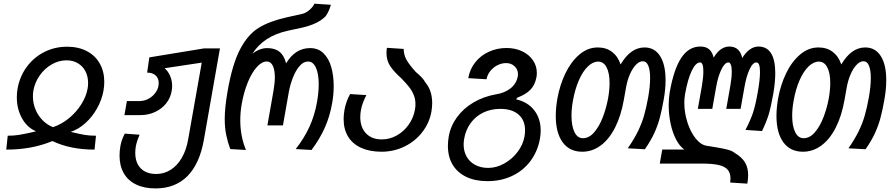

<svg xmlns="http://www.w3.org/2000/svg" viewBox="-20 -813 4840 1044"><path d="M153 -93.5 176 -99Q128 -119 99.8 -169.5Q71.5 -220 71.5 -284Q71.5 -309.5 75.5 -331Q87.5 -398 125.8 -449.8Q164 -501.5 221 -530.2Q278 -559 345 -559Q406 -559 451.8 -535.2Q497.5 -511.5 522.2 -468Q547 -424.5 547 -367.5Q547 -344 542.5 -319Q533.5 -269.5 507.5 -223.2Q481.5 -177 443.8 -143.2Q406 -109.5 364.5 -96L377 -93Q414.5 -84 441 -79.5Q467.5 -75 502 -75L494 0.5Q362.5 0.5 265 -46Q207 -22 145.2 -10.8Q83.5 0.5 14 0.5L22 -75Q56 -75 84.5 -79.8Q113 -84.5 153 -93.5ZM159 -288.5Q159 -253.5 172 -220.2Q185 -187 209.8 -161Q234.5 -135 268 -121.5Q314.5 -137 354.8 -170Q395 -203 422 -245.8Q449 -288.5 456.5 -332Q459 -345 459 -362Q459 -397.5 444.5 -425.5Q430 -453.5 403.2 -469.2Q376.5 -485 342 -485Q300 -485 261.5 -463Q223 -441 196.2 -403.2Q169.5 -365.5 161.5 -320Q159 -307 159 -288.5Z M630 33Q630 6 635 -20.5Q640.5 -52.5 658.5 -86.5L739 -80.5Q733.5 -68.5 727.5 -50.8Q721.5 -33 719 -20Q715.5 -1 715.5 18Q715.5 72 745.5 102.5Q775.5 133 829.5 133Q872.5 133 908.2 110.2Q944 87.5 968.5 45.2Q993 3 1003 -54.5L1077 -472.5L875 -442Q894.5 -425.5 905.2 -400Q916 -374.5 916 -345.5Q916 -333.5 913.5 -318.5Q907 -280 883 -250.2Q859 -220.5 822.5 -203.8Q786 -187 742.5 -187H656.5L670 -263.5H739Q765.5 -263.5 789.5 -277Q813.5 -290.5 828.2 -313Q843 -335.5 843 -361.5Q843 -387.5 826 -403Q809 -418.5 780 -418L792 -501L1090.5 -550H1176L1088.5 -52.5Q1065.5 78 999 144.8Q932.5 211.5 826 211.5Q764 211.5 720 190.2Q676 169 653 128.8Q630 88.5 630 33Z M1202 -166Q1202 -228.5 1217.5 -317Q1243 -463.5 1284.8 -543.8Q1326.5 -624 1385.2 -660.8Q1444 -697.5 1540 -719L1625 -738Q1643 -742 1663 -759.2Q1683 -776.5 1689.5 -793L1779 -787Q1770.5 -753 1750.5 -724.5Q1707.5 -681 1619.5 -662L1545.5 -646Q1479.5 -631.5 1431.8 -600.8Q1384 -570 1352 -520.5Q1391.5 -551.5 1433 -551.5Q1475 -551.5 1500.2 -531Q1525.5 -510.5 1535.5 -468.5Q1585.5 -551.5 1666 -551.5Q1710.5 -551.5 1739.2 -523.2Q1768 -495 1781.2 -448.2Q1794.5 -401.5 1794.5 -344.5Q1794.5 -298.5 1786 -251.5Q1773.5 -180.5 1746.5 -119.5Q1719.5 -58.5 1674 2.5L1588 -2.5Q1634.5 -62 1662.8 -124Q1691 -186 1704 -259.5Q1713 -311.5 1713 -354.5Q1713 -411.5 1697.8 -445Q1682.5 -478.5 1655 -478.5Q1629.5 -478.5 1608.2 -453.2Q1587 -428 1572.2 -389.8Q1557.5 -351.5 1550.5 -313L1518.5 -131H1434L1467 -319Q1474.5 -363 1474.5 -392.5Q1474.5 -432 1463.5 -455.2Q1452.5 -478.5 1430.5 -478.5Q1403.5 -478.5 1376.2 -448.2Q1349 -418 1327.5 -365.5Q1306 -313 1294.5 -248.5Q1286.5 -204 1286.5 -159Q1286.5 -71.5 1317.5 2.5L1232 -2.5Q1217.5 -42 1209.8 -80.5Q1202 -119 1202 -166Z M1848.5 -165.5Q1848.5 -189 1853 -215Q1861.5 -261.5 1883.5 -301.5L1972 -296Q1960 -272 1953 -252.8Q1946 -233.5 1942.5 -213.5Q1939 -195.5 1939 -176.5Q1939 -120.5 1970.2 -87.8Q2001.5 -55 2056 -55Q2098.5 -55 2137 -76.2Q2175.5 -97.5 2202 -134.8Q2228.5 -172 2236.5 -218Q2239 -231 2239 -247Q2239 -274 2229.5 -297Q2220 -320 2204.5 -339.8Q2189 -359.5 2163 -386.5Q2122.5 -422.5 2102 -453.2Q2081.5 -484 2081.5 -524.5Q2081.5 -540.5 2084 -553L2175 -547Q2175.5 -515.5 2189.2 -489.8Q2203 -464 2241 -421.5Q2260.5 -405.5 2273.2 -391.8Q2286 -378 2293.5 -364Q2311.5 -343 2320.8 -314.5Q2330 -286 2330 -252.5Q2330 -232 2326 -207Q2315 -144.5 2276.2 -94.5Q2237.5 -44.5 2179.2 -16.2Q2121 12 2054.5 12Q1990 12 1943.5 -9.2Q1897 -30.5 1872.8 -70.2Q1848.5 -110 1848.5 -165.5Z M2415.5 -19.5Q2415.5 -44 2420 -71Q2430 -128 2465 -175.8Q2500 -223.5 2554.5 -255.8Q2609 -288 2676.5 -300Q2725 -307.5 2756.8 -333.2Q2788.5 -359 2795.5 -398.5Q2796.5 -405.5 2796.5 -409.5Q2796.5 -435 2778.2 -452.5Q2760 -470 2732 -470Q2707.5 -470 2684.5 -458.2Q2661.5 -446.5 2645.5 -426.2Q2629.5 -406 2625.5 -382L2526 -388Q2535 -438 2565 -475.2Q2595 -512.5 2639.5 -532.2Q2684 -552 2734 -552Q2782 -552 2819.5 -534Q2857 -516 2878 -485.2Q2899 -454.5 2899 -416.5Q2899 -404 2897 -393.5Q2889.5 -352 2865 -326Q2840.5 -300 2793 -282L2786 -273Q2849 -259 2884.5 -213.8Q2920 -168.5 2920 -103Q2920 -83 2916 -59Q2903.5 10.5 2864.2 62.8Q2825 115 2764.8 143.5Q2704.5 172 2631 172Q2564 172 2515.5 148.8Q2467 125.5 2441.2 82.5Q2415.5 39.5 2415.5 -19.5ZM2832 -71Q2835 -88.5 2835 -104.5Q2835 -159.5 2799.5 -190.2Q2764 -221 2700 -221Q2649.5 -221 2608 -201Q2566.5 -181 2539.5 -144.2Q2512.5 -107.5 2504 -59Q2501 -42.5 2501 -27.5Q2501 10 2517.5 39Q2534 68 2564.5 84Q2595 100 2634.5 100Q2678.5 100 2721.2 76.5Q2764 53 2794 13.5Q2824 -26 2832 -71Z M3002 -182.5Q3002 -227 3011 -278.5Q3024 -350.5 3054.2 -413.8Q3084.5 -477 3130 -516Q3175.5 -555 3230.5 -555Q3276 -555 3307.8 -531Q3339.5 -507 3354.5 -462.5Q3409 -555 3484.5 -555Q3539.5 -555 3569.2 -508.2Q3599 -461.5 3599 -377.5Q3599 -327 3589 -272Q3578.5 -212 3567.2 -170.5Q3556 -129 3537.2 -88.2Q3518.5 -47.5 3486.5 -1.5L3393.5 -6.5Q3428 -56.5 3448.8 -99Q3469.5 -141.5 3481.8 -183.8Q3494 -226 3504.5 -284Q3515 -344 3515 -388Q3515 -432 3505 -456Q3495 -480 3475.5 -480Q3456.5 -480 3438 -461Q3419.5 -442 3405.2 -409.2Q3391 -376.5 3384 -337L3372 -269.5Q3356.5 -182 3324.2 -118.8Q3292 -55.5 3246.2 -21.8Q3200.5 12 3146 12Q3077 12 3039.5 -39.2Q3002 -90.5 3002 -182.5ZM3286.5 -278.5Q3294.5 -323 3294.5 -362Q3294.5 -416 3278.2 -447Q3262 -478 3232.5 -478Q3203.5 -478 3176 -451.2Q3148.5 -424.5 3127.5 -376.2Q3106.5 -328 3095.5 -266.5Q3087.5 -223 3087.5 -183.5Q3087.5 -127.5 3103.8 -94.5Q3120 -61.5 3149.5 -61.5Q3183.5 -61.5 3211.2 -94Q3239 -126.5 3258 -176.2Q3277 -226 3286.5 -278.5Z M3952 157.5Q3952 127 3936.2 109.2Q3920.5 91.5 3886.8 84Q3853 76.5 3796.5 76.5H3567.5L3581 0H3701L3703 1.5Q3676 -16.5 3656.2 -54.5Q3636.5 -92.5 3626.2 -141.5Q3616 -190.5 3616 -241Q3616 -279 3622 -313.5Q3644 -438 3684.8 -499Q3725.5 -560 3788 -560Q3818.5 -560 3836 -544.8Q3853.5 -529.5 3860.5 -499.5Q3877.5 -529 3899.2 -544.5Q3921 -560 3945.5 -560Q4002.5 -560 4016 -497.5Q4034 -527.5 4056.8 -543.8Q4079.5 -560 4104 -560Q4149.5 -560 4172.5 -523.5Q4195.5 -487 4195.5 -416Q4195.5 -365 4184.5 -302Q4172 -231.5 4160.2 -192Q4148.5 -152.5 4123.5 -100.5L4033.5 -106.5Q4061.5 -161 4074.8 -201.2Q4088 -241.5 4100 -310Q4112.5 -379 4112.5 -421.5Q4112.5 -473.5 4093 -473.5Q4072.5 -473.5 4055 -434.2Q4037.5 -395 4028 -339.5L4007 -221H3929L3951 -345.5Q3959 -390 3959 -424Q3959 -447.5 3954.2 -460.5Q3949.5 -473.5 3940.5 -473.5Q3921 -473.5 3902.2 -434.5Q3883.5 -395.5 3874 -339.5L3853 -221H3774.5L3796.5 -345.5Q3804.5 -392.5 3804.5 -425Q3804.5 -473.5 3787 -473.5Q3763 -473.5 3741.2 -428Q3719.5 -382.5 3705 -301.5Q3701 -276.5 3701 -253.5Q3701 -201 3717.5 -148.8Q3734 -96.5 3761.8 -61.2Q3789.5 -26 3821.5 -20.5Q3883 -11 3913 -4.8Q3943 1.5 3955.2 6.8Q3967.5 12 3978 20.5Q4014 42 4031 70.2Q4048 98.5 4048 139Q4048 160 4043.5 185.5L3950.5 179.5Q3952 167.5 3952 157.5Z M4202 -182.5Q4202 -227 4211 -278.5Q4224 -350.5 4254.2 -413.8Q4284.5 -477 4330 -516Q4375.5 -555 4430.5 -555Q4476 -555 4507.8 -531Q4539.5 -507 4554.5 -462.5Q4609 -555 4684.5 -555Q4739.5 -555 4769.2 -508.2Q4799 -461.5 4799 -377.5Q4799 -327 4789 -272Q4778.5 -212 4767.2 -170.5Q4756 -129 4737.2 -88.2Q4718.5 -47.5 4686.5 -1.5L4593.5 -6.5Q4628 -56.5 4648.8 -99Q4669.5 -141.5 4681.8 -183.8Q4694 -226 4704.5 -284Q4715 -344 4715 -388Q4715 -432 4705 -456Q4695 -480 4675.5 -480Q4656.5 -480 4638 -461Q4619.5 -442 4605.2 -409.2Q4591 -376.5 4584 -337L4572 -269.5Q4556.5 -182 4524.2 -118.8Q4492 -55.5 4446.2 -21.8Q4400.5 12 4346 12Q4277 12 4239.5 -39.2Q4202 -90.5 4202 -182.5ZM4486.5 -278.5Q4494.5 -323 4494.5 -362Q4494.5 -416 4478.2 -447Q4462 -478 4432.5 -478Q4403.5 -478 4376 -451.2Q4348.5 -424.5 4327.5 -376.2Q4306.5 -328 4295.5 -266.5Q4287.5 -223 4287.5 -183.5Q4287.5 -127.5 4303.8 -94.5Q4320 -61.5 4349.5 -61.5Q4383.5 -61.5 4411.2 -94Q4439 -126.5 4458 -176.2Q4477 -226 4486.5 -278.5Z"/></svg>

Font: JuliaMono
Style: Italic
Weight: 400
Italic angle: -9°
Monospace: yes
Designer: cormullion
Foundry: corm
Version: Version 0.057; ttfautohint (v1.8.4)